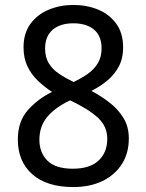

<svg xmlns="http://www.w3.org/2000/svg" viewBox="-20 -745 591 775"><path d="M276 10Q169 10 110.5 -41.5Q52 -93 52 -182Q52 -255 92.5 -300.5Q133 -346 190 -374Q158 -395 132 -420Q106 -445 90.5 -478Q75 -511 75 -554Q75 -611 103 -649Q131 -687 177 -706Q223 -725 276 -725Q331 -725 376.5 -706Q422 -687 449.5 -649Q477 -611 477 -553Q477 -510 460 -477.5Q443 -445 414.5 -421Q386 -397 349 -378Q387 -358 421.5 -331.5Q456 -305 478 -269.5Q500 -234 500 -186Q500 -126 471.5 -82Q443 -38 393 -14Q343 10 276 10ZM274 -64Q343 -64 378 -97Q413 -130 413 -185Q413 -235 375 -270Q337 -305 263 -340Q202 -311 170.5 -273Q139 -235 139 -181Q139 -129 171.5 -96.5Q204 -64 274 -64ZM277 -414Q309 -429 334.5 -447Q360 -465 375 -490Q390 -515 390 -550Q390 -600 359.5 -625.5Q329 -651 275 -651Q241 -651 215.5 -639.5Q190 -628 176 -605.5Q162 -583 162 -550Q162 -514 177 -489.5Q192 -465 218 -447.5Q244 -430 277 -414Z"/></svg>

Font: loriya85
Style: Book
Weight: 400
Designer: Jelle Bosma - Monotype Design Team
Foundry: Monotype Imaging Inc.
Version: Version 2.003